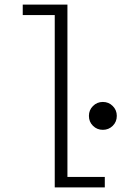

<svg xmlns="http://www.w3.org/2000/svg" viewBox="-20 -820 610 840"><path d="M275 -46H438.5V0H219.5V-754H79.5V-800H275ZM369 -313Q369 -338.5 386.8 -356.2Q404.5 -374 430 -374Q455.5 -374 473.2 -356.2Q491 -338.5 491 -313Q491 -287 473.2 -269.5Q455.5 -252 430 -252Q404.5 -252 386.8 -269.5Q369 -287 369 -313Z"/></svg>

Font: League Mono Narrow UltraLight
Style: Regular
Weight: 200
Width: 3
Designer: Tyler Finck
Foundry: The League of Moveable Type / Tyler Finck
Version: Version 2.210